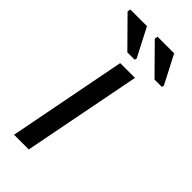

<svg xmlns="http://www.w3.org/2000/svg" viewBox="-232 -762 807 807"><g transform="rotate(45 171.5 -359.0)"><path d="M233.9 -528.3 130.9 0H43.5L146 -528.3ZM181.2 -591.3 179.2 -581.5H135.3L14.6 -703.6L16.6 -717.8H115.7ZM342.8 -591.3 340.8 -581.5H296.9L176.3 -703.6L178.2 -717.8H277.3Z"/></g></svg>

Font: Arimo
Style: Italic
Weight: 400
Italic angle: -12°
Designer: Steve Matteson
Foundry: Monotype Imaging Inc.
Version: Version 1.33